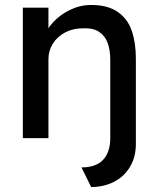

<svg xmlns="http://www.w3.org/2000/svg" viewBox="-20 -556 635 773"><path d="M527 -25V24Q527 76 503.5 115.5Q480 155 439 176Q398 197 347 197L308 118Q367 118 395.5 87Q424 56 424 -1ZM527 -320V0H424V-313Q424 -354 413.5 -383Q403 -412 378.5 -428Q354 -444 313 -442Q274 -442 242.5 -425.5Q211 -409 193 -380.5Q175 -352 175 -318V0H72V-525H175V-417L157 -405Q166 -436 194 -466.5Q222 -497 262.5 -516.5Q303 -536 347 -536Q414 -536 454 -508Q494 -480 510.5 -432Q527 -384 527 -320Z"/></svg>

Font: Lexend
Style: Regular
Weight: 400
Designer: Thomas Jockin
Foundry: Lexend
Version: Version 1.000